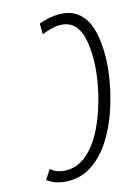

<svg xmlns="http://www.w3.org/2000/svg" viewBox="-150 -788 628 863"><g transform="rotate(-15 164.0 -356.5)"><path d="M212 -724Q287 -724 326 -667.5Q365 -611 365 -492Q365 -436 353 -369Q341 -302 317.5 -235Q294 -168 258 -112.5Q222 -57 173 -23Q124 11 62 11Q1 11 -37 -20L-8 -63Q19 -38 64 -38Q113 -38 153 -69.5Q193 -101 222 -152Q251 -203 270.5 -263.5Q290 -324 300 -383Q310 -442 310 -489Q310 -587 283.5 -631.5Q257 -676 202 -676Q182 -676 161.5 -670.5Q141 -665 118 -656V-706Q165 -724 212 -724Z"/></g></svg>

Font: Noto Sans ExtraCondensed Light
Style: Italic
Weight: 300
Width: 2
Italic angle: -12°
Designer: Monotype Design Team
Foundry: Monotype Imaging Inc.
Version: Version 2.013; ttfautohint (v1.8.4.7-5d5b)